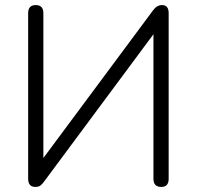

<svg xmlns="http://www.w3.org/2000/svg" viewBox="-20 -731 776 757"><path d="M119 6Q91 6 91 -27V-679Q91 -711 121 -711Q151 -711 151 -679V-108L584 -691Q599 -711 619 -711Q645 -711 645 -679V-26Q645 6 616 6Q585 6 585 -26V-596L153 -14Q145 -3 138 1.5Q131 6 119 6Z"/></svg>

Font: Chiron GoRound TC L
Style: Regular
Weight: 300
Designer: Ryoko NISHIZUKA 西塚涼子 (kana, bopomofo & ideographs); Paul D. Hunt (Latin, Greek & Cyrillic); Sandoll Communications 산돌커뮤니
Foundry: Adobe
Version: Version 1.000;hotconv 1.1.1;makeotfexe 2.6.0